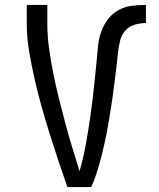

<svg xmlns="http://www.w3.org/2000/svg" viewBox="-20 -755 640 775"><path d="M252 0Q233 -54 215 -108Q197 -162 180 -216.5Q163 -271 147.5 -326Q132 -381 119.5 -436.5Q107 -492 97.5 -548Q88 -604 88 -662V-735H171V-662Q171 -610 178 -559.5Q185 -509 195 -459Q205 -409 217.5 -359Q230 -309 243 -260Q256 -211 271 -162Q286 -113 301 -64Q309 -91 315.5 -119Q322 -147 327 -175Q332 -203 336.5 -231Q341 -259 345 -287.5Q349 -316 352.5 -344Q356 -372 359 -400.5Q362 -429 365 -457.5Q368 -486 370.5 -514.5Q373 -543 376 -571.5Q379 -600 388.5 -627Q398 -654 415.5 -677Q433 -700 458 -714Q483 -728 511.5 -731.5Q540 -735 569 -735V-662Q545 -662 522.5 -655Q500 -648 485 -630.5Q470 -613 464.5 -590Q459 -567 456.5 -544Q454 -521 451.5 -498Q449 -475 446 -452Q443 -429 440 -406Q437 -383 434 -360Q431 -337 427 -314Q423 -291 419.5 -268Q416 -245 411.5 -222.5Q407 -200 402 -177Q397 -154 391.5 -131.5Q386 -109 379.5 -87Q373 -65 365.5 -43Q358 -21 348 0Z"/></svg>

Font: Zed Mono Extended
Style: Regular
Weight: 400
Width: 7
Monospace: yes
Designer: Belleve Invis
Foundry: Belleve Invis
Version: Version 1.0.0; ttfautohint (v1.8.4)